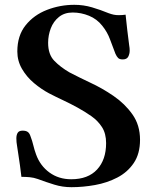

<svg xmlns="http://www.w3.org/2000/svg" viewBox="-20 -765 634 798"><path d="M562 -184Q562 -126 536 -87.5Q510 -49 467.5 -27Q425 -5 375 4Q325 13 277 13Q240 13 206 2.5Q172 -8 137 -21Q120 -27 103.5 -28.5Q87 -30 69 -30Q66 -54 63 -77.5Q60 -101 56 -125Q54 -142 51 -158Q48 -174 48 -190Q48 -204 53.5 -213Q59 -222 74 -222Q88 -222 95.5 -216.5Q103 -211 107 -198Q114 -180 118.5 -161Q123 -142 130 -123Q147 -76 185.5 -48Q224 -20 276 -20Q346 -20 383.5 -60.5Q421 -101 421 -170Q421 -210 404 -236.5Q387 -263 360 -282Q333 -301 302 -318Q273 -334 243 -348Q213 -362 184 -377Q152 -394 121.5 -419.5Q91 -445 71.5 -478.5Q52 -512 52 -551Q52 -617 86.5 -660Q121 -703 175.5 -724Q230 -745 289 -745Q327 -745 362.5 -734.5Q398 -724 432 -710Q443 -706 452.5 -704Q462 -702 473 -702Q481 -702 488 -702.5Q495 -703 502 -704Q505 -672 509 -640Q513 -608 517 -576Q518 -571 518.5 -565.5Q519 -560 519 -555Q519 -541 513 -529.5Q507 -518 490 -518Q477 -518 471 -524Q465 -530 460 -541Q448 -572 437 -602Q426 -632 405 -658Q383 -686 350 -699.5Q317 -713 282 -713Q248 -713 225 -694.5Q202 -676 191 -647Q180 -618 180 -587Q180 -539 205.5 -512.5Q231 -486 269 -464Q290 -453 311.5 -442.5Q333 -432 354 -422Q404 -399 451.5 -366.5Q499 -334 530.5 -289.5Q562 -245 562 -184Z"/></svg>

Font: Kaisei HarunoUmi
Style: Bold
Weight: 700
Designer: Font-Kai, 金井和夫
Foundry: KAZUO KANAI
Version: Version 5.003